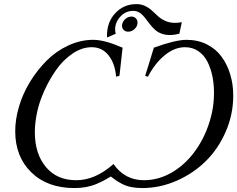

<svg xmlns="http://www.w3.org/2000/svg" viewBox="-20 -933 1180 955"><path d="M715.8 -551.3 702.1 -556.2Q708.5 -576.2 718 -606.9Q727.5 -637.7 733.9 -658.7Q740.2 -679.7 745.1 -695.8Q852.5 -734.9 907.7 -734.9Q963.9 -734.9 1008.8 -712.4Q1053.7 -689.9 1082 -651.1Q1110.4 -612.3 1125.2 -563Q1140.1 -513.7 1140.1 -457.5Q1140.1 -363.8 1102.8 -278.1Q1065.4 -192.4 1003.4 -131.3Q941.4 -70.3 858.4 -33.9Q775.4 2.4 687.5 2.4Q657.2 2.4 632.1 -2.7Q606.9 -7.8 586.7 -18.6Q566.4 -29.3 556.9 -35.9Q547.4 -42.5 531.2 -55.2Q511.2 -43 498 -35.9Q484.9 -28.8 460.4 -18.3Q436 -7.8 408.4 -2.7Q380.9 2.4 350.6 2.4Q215.8 2.4 135.7 -75.7Q55.7 -153.8 55.7 -280.3Q55.7 -339.4 74.7 -403.6Q93.8 -467.8 129.6 -526.4Q165.5 -585 212.4 -631.8Q259.3 -678.7 319.8 -706.8Q380.4 -734.9 443.8 -734.9Q500 -734.9 589.8 -695.8Q588.9 -685.5 583.3 -637.5Q577.6 -589.4 574.2 -556.2L557.6 -551.3Q551.8 -617.7 519.8 -658Q487.8 -698.2 436 -698.2Q387.7 -698.2 340.6 -666.3Q293.5 -634.3 259 -585Q224.6 -535.6 200 -480.7Q175.3 -425.8 164.6 -375Q153.3 -321.8 153.3 -275.9Q153.3 -168 208.3 -102.3Q263.2 -36.6 358.9 -36.6Q454.1 -36.6 544.4 -117.2Q601.1 -36.6 695.8 -36.6Q773.4 -36.6 843.8 -80.6Q914.1 -124.5 964.1 -201.7Q1014.2 -278.8 1034.7 -375Q1044.4 -420.9 1044.4 -471.2Q1044.4 -515.1 1036.4 -554.2Q1028.3 -593.3 1011.7 -626.2Q995.1 -659.2 966.3 -678.7Q937.5 -698.2 899.9 -698.2Q848.1 -698.2 799.1 -658Q750 -617.7 715.8 -551.3ZM884.3 -822.8 872.1 -765.1Q846.2 -758.8 824.2 -758.8Q802.2 -758.8 784.2 -765.4Q766.1 -772 753.7 -782.7Q741.2 -793.5 730.7 -806.2Q720.2 -818.8 710.9 -831.5Q701.7 -844.2 692.1 -855Q682.6 -865.7 670.2 -872.3Q657.7 -878.9 643.1 -878.9Q604.5 -878.9 578.6 -850.3Q552.7 -821.8 552.7 -787.6Q552.7 -774.4 555.7 -765.1L512.7 -746.6Q512.2 -750 512.2 -756.3Q512.2 -824.2 554.2 -868.4Q596.2 -912.6 658.7 -912.6Q682.6 -912.6 702.1 -903.1Q721.7 -893.6 736.3 -879.9Q751 -866.2 766.1 -852.3Q781.2 -838.4 802.7 -828.9Q824.2 -819.3 850.6 -819.3Q867.2 -819.3 884.3 -822.8ZM587.9 -813Q591.3 -828.6 604.7 -839.6Q618.2 -850.6 633.8 -850.6Q647 -850.6 655.5 -842Q664.1 -833.5 664.1 -820.8Q664.1 -802.7 649.9 -789.1Q635.7 -775.4 617.7 -775.4Q604 -775.4 595.5 -783.7Q586.9 -792 586.9 -805.2Q586.9 -807.1 587.9 -813Z"/></svg>

Font: Flanker
Style: Italic
Weight: 400
Italic angle: -12°
Designer: Flanker
Version: Version 2.027